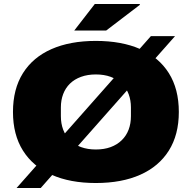

<svg xmlns="http://www.w3.org/2000/svg" viewBox="-20 -905 961 962"><path d="M460 12Q331 12 238 -29.5Q145 -71 95 -150.5Q45 -230 45 -344Q45 -459 95 -538.5Q145 -618 238 -659Q331 -700 460 -700Q590 -700 683 -659Q776 -618 826 -538.5Q876 -459 876 -344Q876 -230 826 -150.5Q776 -71 683 -29.5Q590 12 460 12ZM460 -156Q502 -156 534.5 -168Q567 -180 590 -202.5Q613 -225 624.5 -255.5Q636 -286 636 -323V-367Q636 -403 624.5 -433.5Q613 -464 590 -486Q567 -508 534.5 -520Q502 -532 460 -532Q419 -532 386 -520Q353 -508 330.5 -486Q308 -464 296.5 -433.5Q285 -403 285 -367V-323Q285 -286 296.5 -255.5Q308 -225 330.5 -202.5Q353 -180 386 -168Q419 -156 460 -156ZM63 37 736 -724H857L184 37ZM352 -752 455 -885H680L681 -881L512 -752Z"/></svg>

Font: Archivo SemiExpanded Black
Style: Regular
Weight: 900
Width: 6
Designer: Hector Gatti
Foundry: Omnibus-Type
Version: Version 2.001